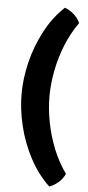

<svg xmlns="http://www.w3.org/2000/svg" viewBox="-66 -829 508 1114"><g transform="rotate(5 187.5 -272.0)"><path d="M221 -272.5Q221 -200.5 235.8 -123.2Q250.5 -46 280.2 28.5Q310 103 355.5 167Q341 198 316.5 218.5Q292 239 265.5 248.5Q196.5 183 150.5 95.2Q104.5 7.5 81.5 -88Q58.5 -183.5 58.5 -272.5Q58.5 -361.5 81.5 -457Q104.5 -552.5 150.5 -640.2Q196.5 -728 265.5 -793Q292 -783.5 316.5 -763Q341 -742.5 355.5 -711.5Q310 -647.5 280.2 -573.2Q250.5 -499 235.8 -422Q221 -345 221 -272.5Z"/></g></svg>

Font: Signika
Style: Bold
Weight: 700
Designer: Anna Giedry
Foundry: Anna Giedry
Version: Version 2.001